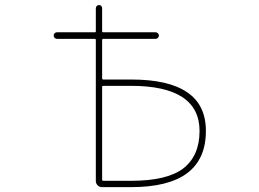

<svg xmlns="http://www.w3.org/2000/svg" viewBox="-20 -773 1040 770"><path d="M388.7 -22.5Q378.9 -22.5 371.6 -29.8Q364.3 -37.1 364.3 -46.9V-612.3Q364.3 -617.2 360.4 -617.2H208Q203.1 -617.2 199.2 -621.1Q195.3 -625 195.3 -630.4Q195.3 -635.7 199.2 -639.6Q203.1 -643.6 208 -643.6H360.4Q364.3 -643.6 364.3 -647.5V-740.2Q364.3 -745.1 368.2 -749Q372.1 -752.9 377.4 -752.9Q382.8 -752.9 386.2 -749Q389.6 -745.1 389.6 -740.2V-647.5Q389.6 -643.6 394.5 -643.6H603.5Q609.4 -643.6 613.3 -639.6Q617.2 -635.7 617.2 -630.4Q617.2 -625 613.3 -621.1Q609.4 -617.2 603.5 -617.2H394.5Q389.6 -617.2 389.6 -612.3V-459Q389.6 -454.1 394.5 -454.1H505.9Q657.2 -454.1 731.4 -402.3Q768.6 -377 787.1 -338.4Q805.7 -299.8 805.7 -248Q805.7 -191.4 787.1 -149.4Q768.6 -107.4 731.4 -79.1Q656.2 -22.5 505.9 -22.5ZM389.6 -51.8Q389.6 -47.9 394.5 -47.9H505.9Q648.4 -47.9 713.9 -96.7Q780.3 -147.5 780.3 -248Q780.3 -337.9 710.9 -383.8Q641.6 -428.7 505.9 -428.7H394.5Q389.6 -428.7 389.6 -424.8Z"/></svg>

Font: Rounded-X Mgen+ 2m thin
Style: Regular
Weight: 100
Designer: [Source Han Sans]
Ryoko NISHIZUKA  (kana & ideographs); Paul D. Hunt (Latin, Greek & Cyrillic); Wenlong ZHANG  (bopomofo
Version: Version 1.059.20150602